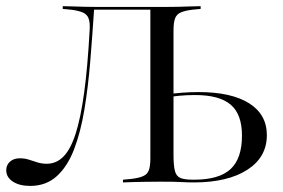

<svg xmlns="http://www.w3.org/2000/svg" viewBox="-21 -591 918 622"><path d="M495.2 -2.4Q471 -2.4 450 -2Q429 -1.6 410.9 -1.2Q392.7 -0.8 377.4 0V-8.9L404 -11.3Q429.8 -14.5 443.1 -20.6Q456.5 -26.6 461.3 -39.9Q466.1 -53.2 466.1 -78.2V-201.6H541.1V-88.7Q541.1 -54.8 545.6 -37.5Q550 -20.2 563.3 -14.5Q576.6 -8.9 603.2 -8.9H608.1Q688.7 -8.9 725.8 -43.1Q762.9 -77.4 762.9 -151.6Q762.9 -221 726.2 -252Q689.5 -283.1 611.3 -283.1Q584.7 -283.1 562.1 -281Q539.5 -279 521.8 -276.6V-285.5Q542.7 -288.7 569.4 -290.7Q596 -292.7 622.6 -292.7Q728.2 -292.7 785.9 -256.5Q843.5 -220.2 843.5 -153.2Q843.5 -81.5 779.8 -40.7Q716.1 0 606.5 0Q587.9 0 567.3 -1.2Q546.8 -2.4 504 -2.4ZM466.1 -201.6V-561.3L467.7 -559.7H280.6L283.9 -561.3Q278.2 -475.8 271.4 -392.3Q264.5 -308.9 252.4 -235.9Q240.3 -162.9 219 -107.3Q197.6 -51.6 162.9 -20.2Q128.2 11.3 76.6 11.3Q41.9 11.3 20.6 -2.8Q-0.8 -16.9 -0.8 -39.5Q-0.8 -56.5 11.3 -67.3Q23.4 -78.2 43.5 -78.2Q58.9 -78.2 72.6 -73.8Q86.3 -69.4 100.4 -64.9Q114.5 -60.5 130.6 -60.5Q161.3 -60.5 184.3 -83.5Q207.3 -106.5 223.8 -157.3Q240.3 -208.1 251.6 -290.7Q262.9 -373.4 269.4 -492.7Q271 -517.7 266.1 -531Q261.3 -544.4 247.6 -550.4Q233.9 -556.5 208.1 -559.7L182.3 -562.1V-571Q197.6 -571 215.3 -570.2Q233.1 -569.4 254 -569Q275 -568.5 299.2 -568.5H308.9H504H512.1Q536.3 -568.5 557.3 -569Q578.2 -569.4 596.4 -570.2Q614.5 -571 629 -571V-562.1L603.2 -559.7Q577.4 -556.5 564.1 -550.4Q550.8 -544.4 546 -531Q541.1 -517.7 541.1 -492.7V-201.6Z"/></svg>

Font: Playfair 144pt SemiExpanded Light
Style: Regular
Weight: 300
Width: 6
Designer: Claus Eggers Sørensen
Foundry: Claus Eggers Sørensen
Version: Version 2.203